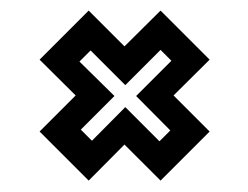

<svg xmlns="http://www.w3.org/2000/svg" viewBox="-20 -472 458 354"><path d="M276 -139 209.5 -205.5 143.5 -139 53 -229.5 119.5 -296 53 -362 143.5 -452.5 209.5 -386.5 276 -452.5 366.5 -362 300 -296 366.5 -229.5ZM274 -211.5 294 -231.5 231 -295 296 -360 276 -380 211 -315 147 -379 126.5 -358.5 191 -295 129 -233 149.5 -212.5 211 -274.5Z"/></svg>

Font: Tourney SemiBold
Style: Regular
Weight: 600
Version: Version 1.015